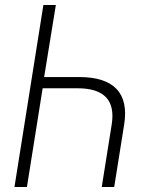

<svg xmlns="http://www.w3.org/2000/svg" viewBox="-20 -750 640 770"><path d="M204 -730 157 -441H298Q402 -441 447.5 -393Q493 -345 478 -251L438 0H388L428 -251Q451 -396 291 -396H151L88 0H38L154 -730Z"/></svg>

Font: JetBrains Mono Thin
Style: Italic
Weight: 100
Italic angle: -9°
Monospace: yes
Designer: Philipp Nurullin, Konstantin Bulenkov
Foundry: JetBrains
Version: Version 2.305; ttfautohint (v1.8.4.7-5d5b)